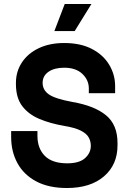

<svg xmlns="http://www.w3.org/2000/svg" viewBox="-20 -930 652 964"><path d="M316 14Q224 14 161.5 -19.5Q99 -53 67.5 -111Q36 -169 36 -242V-272H168V-248Q168 -185 205 -147.5Q242 -110 318 -110Q378 -110 407 -136Q436 -162 436 -198Q436 -221 425 -240.5Q414 -260 385 -274.5Q356 -289 302 -298Q232 -310 177.5 -333Q123 -356 91.5 -397.5Q60 -439 60 -508V-514Q60 -571 90 -616.5Q120 -662 174.5 -688Q229 -714 302 -714Q385 -714 442 -684Q499 -654 528.5 -604.5Q558 -555 558 -498V-462H426V-486Q426 -528 393.5 -559Q361 -590 302 -590Q253 -590 223.5 -569.5Q194 -549 194 -514Q194 -478 225.5 -456Q257 -434 344 -418Q454 -399 512 -351.5Q570 -304 570 -212V-200Q570 -103 502 -44.5Q434 14 316 14ZM253 -774 305 -910H439L355 -774Z"/></svg>

Font: Space Mono
Style: Bold
Weight: 700
Monospace: yes
Designer: Colophon Foundry + Benjamin Critton
Foundry: Colophon Foundry & Benjamin Critton
Version: Version 1.003; ttfautohint (v1.8.4.7-5d5b)